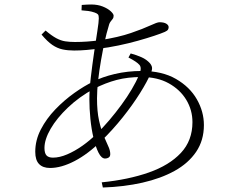

<svg xmlns="http://www.w3.org/2000/svg" viewBox="-20 -798 1040 855"><path d="M433 14Q552 2 643 -30Q734 -62 785.5 -117Q837 -172 837 -254Q837 -308 809.5 -353.5Q782 -399 731.5 -427Q681 -455 610 -455Q549 -455 499.5 -442Q450 -429 399 -403Q333 -367 283 -319.5Q233 -272 205.5 -224.5Q178 -177 178 -139Q178 -116 187 -106Q196 -96 216 -96Q245 -96 279 -110.5Q313 -125 347 -149Q381 -173 409 -201Q438 -229 466.5 -262.5Q495 -296 521 -331.5Q547 -367 567 -401Q587 -435 599 -463Q613 -495 601 -509Q589 -523 552 -542L562 -560Q588 -553 610.5 -543Q633 -533 648 -516Q656 -506 657 -497Q658 -488 653 -475Q636 -435 603 -382.5Q570 -330 526.5 -275.5Q483 -221 433 -172Q372 -112 312.5 -81Q253 -50 203 -50Q171 -50 154 -67.5Q137 -85 137 -122Q137 -174 162 -222Q187 -270 226.5 -311Q266 -352 311 -384Q356 -416 396 -435Q434 -455 491 -468.5Q548 -482 612 -482Q702 -482 763.5 -446.5Q825 -411 856.5 -356Q888 -301 888 -241Q888 -173 853.5 -122Q819 -71 757.5 -37Q696 -3 614 15.5Q532 34 438 37ZM448 -92Q432 -92 419 -117.5Q406 -143 396.5 -183Q387 -223 382.5 -269Q378 -315 378 -356Q378 -399 384.5 -454.5Q391 -510 399 -564Q407 -618 413.5 -659.5Q420 -701 420 -716Q420 -729 416.5 -733.5Q413 -738 402 -742Q388 -747 373.5 -749Q359 -751 343 -752L344 -776Q356 -777 367.5 -777.5Q379 -778 386 -778Q415 -778 437.5 -769Q460 -760 473 -748Q486 -736 486 -728Q486 -719 481.5 -713.5Q477 -708 471.5 -700.5Q466 -693 462 -675Q455 -653 446.5 -614.5Q438 -576 430 -530.5Q422 -485 417 -440Q412 -395 412 -360Q412 -302 421 -261.5Q430 -221 441.5 -193.5Q453 -166 462 -147Q471 -128 471 -112Q471 -101 464 -96.5Q457 -92 448 -92ZM310 -573Q282 -573 258.5 -578Q235 -583 213 -598Q191 -613 165 -644L183 -662Q210 -639 230.5 -628Q251 -617 270.5 -614Q290 -611 314 -611Q341 -611 369 -613Q397 -615 425 -619Q508 -632 563 -651Q618 -670 649 -684.5Q680 -699 690 -699Q710 -699 720.5 -692.5Q731 -686 731 -677Q731 -671 728 -666Q725 -661 714 -656Q698 -649 666.5 -638.5Q635 -628 594 -616.5Q553 -605 507.5 -595.5Q462 -586 419 -581Q394 -578 365.5 -575.5Q337 -573 310 -573Z"/></svg>

Font: Noto Serif KR ExtraLight
Style: Regular
Weight: 200
Designer: Ryoko NISHIZUKA 西塚涼子 (kana & ideographs); Frank Grießhammer (Latin, Greek & Cyrillic); Wenlong ZHANG 张文龙 (bopomofo); San
Foundry: Adobe
Version: Version 2.002-H1;hotconv 1.1.0;makeotfexe 2.6.0